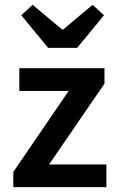

<svg xmlns="http://www.w3.org/2000/svg" viewBox="-20 -774 484 794"><path d="M35 0H420V-94H183L412 -428V-492H60V-398H264L35 -63ZM179 -576H299L410 -711L363 -754L241 -652H237L115 -754L68 -711Z"/></svg>

Font: Source Sans Pro Semibold
Style: Regular
Weight: 600
Designer: Paul D. Hunt
Foundry: Adobe Systems Incorporated
Version: Version 3.006;hotconv 1.0.111;makeotfexe 2.5.65597